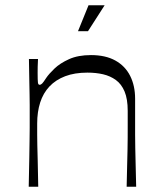

<svg xmlns="http://www.w3.org/2000/svg" viewBox="-20 -706 614 726"><path d="M88.6 0Q90.3 -68.4 90.8 -109.7Q91.3 -151 91.8 -176.9Q92.3 -202.7 92.3 -222.2Q92.3 -241.7 92.3 -266.4Q92.3 -290.3 92.3 -309.1Q92.3 -328 91.8 -349.4Q91.3 -370.9 90.8 -402.5Q90.3 -434.1 89.4 -482.9H123.7Q122.7 -466.4 122.5 -453.1Q122.3 -439.7 122.3 -430.1Q122.3 -402.4 123.4 -393.9Q124.4 -385.4 129.7 -385.4Q134.7 -385.4 139.5 -390.3Q144.3 -395.1 154.9 -411.6Q165.1 -426.7 186.1 -446.8Q207 -466.9 241.1 -482.3Q275.1 -497.7 324.1 -497.7Q379 -497.7 416.2 -477.1Q453.4 -456.4 472.1 -419.2Q490.9 -382 490.9 -332.4Q490.9 -287.9 490.9 -255.9Q490.9 -223.9 490.9 -197.9Q491 -171.9 491.5 -144.9Q492 -118 492.9 -83.9Q493.9 -49.9 494.9 0H458.9Q459.9 -49.1 460.8 -82.2Q461.7 -115.3 462.2 -139.6Q462.7 -164 462.8 -184.9Q462.9 -205.7 462.9 -229.6Q462.9 -253.6 462.9 -287Q462.9 -331.6 451.1 -359.9Q439.3 -388.1 418.2 -403.4Q397.1 -418.7 369.9 -425.1Q342.6 -431.4 310.6 -431.4Q262.4 -431.4 226.5 -417.8Q190.6 -404.1 166.9 -379Q143.3 -353.9 131.9 -318.3Q120.6 -282.7 120.6 -239Q120.6 -215.4 120.6 -197.6Q120.6 -179.7 121.1 -157.1Q121.6 -134.6 122.6 -98.1Q123.6 -61.6 124.6 0ZM274.9 -588 314.7 -686H375.6L312.7 -588Z"/></svg>

Font: Ojuju ExtraLight
Style: Regular
Weight: 200
Designer: Chisaokwu Joboson, Mirko Velimirovic
Foundry: Udi Foundry
Version: Version 1.000